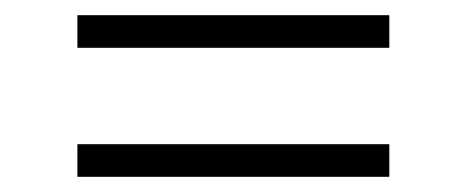

<svg xmlns="http://www.w3.org/2000/svg" viewBox="-20 -383 615 253"><path d="M82 -363H493V-320H82ZM82 -193H493V-150H82Z"/></svg>

Font: Newsreader Display
Style: Bold
Weight: 700
Designer: Hugues Gentile
Foundry: Production Type
Version: Version 1.001